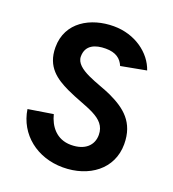

<svg xmlns="http://www.w3.org/2000/svg" viewBox="-135 -833 857 950"><g transform="rotate(20 293.5 -357.5)"><path d="M40.5 -197.3C59.6 -70.3 167.5 14.2 302.7 14.2C439.5 14.2 549.8 -65.4 549.8 -197.3C549.8 -312.5 482.9 -364.3 397.5 -404.3C329.1 -436.5 199.7 -463.9 199.7 -532.2C199.7 -592.8 249 -610.8 302.7 -610.8C356.4 -610.8 383.8 -588.9 398.4 -554.2L531.7 -579.1C503.9 -662.1 415 -728.5 302.7 -728.5C182.1 -728.5 65.9 -665 65.9 -532.2C65.9 -427.7 132.3 -386.2 198.2 -354.5C304.7 -303.7 416 -291 416 -197.3C416 -143.6 377.4 -104 302.7 -104C225.6 -104 186 -160.2 171.4 -218.3Z"/></g></svg>

Font: Tuffy
Style: Bold
Weight: 700
Designer: Thatcher Ulrich, Karoly Barta, Michael Everson
Version: Version 001.270